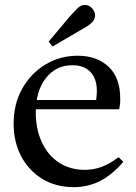

<svg xmlns="http://www.w3.org/2000/svg" viewBox="-20 -759 557 789"><path d="M283 10Q209 10 153 -24.5Q97 -59 66.5 -118Q36 -177 36 -251Q36 -332 71.5 -395Q107 -458 167 -494Q227 -530 299 -530Q378 -530 426 -485Q474 -440 474 -354Q474 -348 474 -341.5Q474 -335 472 -324L470 -310H111V-348H375Q378 -368 378 -385Q378 -435 352 -463Q326 -491 277 -491Q210 -491 168.5 -438Q127 -385 127 -296Q127 -229 151.5 -175.5Q176 -122 221.5 -91.5Q267 -61 329 -61Q364 -61 397 -73Q430 -85 467 -113L487 -94Q439 -39 390 -14.5Q341 10 283 10ZM196 -568 180 -588 264 -688Q274 -699 283 -709Q292 -719 302 -728Q316 -740 332.5 -738.5Q349 -737 360 -723Q372 -709 370.5 -692.5Q369 -676 355 -664Q345 -655 334 -648.5Q323 -642 309 -634Z"/></svg>

Font: Hedvig Letters Serif 24pt 24pt
Style: Regular
Weight: 400
Version: Version 1.000